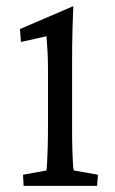

<svg xmlns="http://www.w3.org/2000/svg" viewBox="-20 -603 372 623"><path d="M213.9 -192.4Q213.9 -145.5 214.8 -115.2Q215.8 -85 216.8 -69.3Q217.8 -53.7 219.7 -49.8L297.9 -36.1L294.9 0H56.6L54.7 -36.1L130.9 -49.8Q131.8 -55.7 132.8 -74.7Q133.8 -93.8 134.8 -124Q135.7 -154.3 135.7 -192.4V-379.9Q135.7 -407.2 134.3 -435.1Q132.8 -462.9 130.9 -485.4L47.9 -466.8L44.9 -508.8L217.8 -583Q216.8 -554.7 215.3 -510.3Q213.9 -465.8 213.9 -396.5Z"/></svg>

Font: Crimson Pro ExtraLight
Style: Regular
Weight: 400
Version: Version 1.002